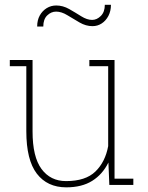

<svg xmlns="http://www.w3.org/2000/svg" viewBox="-20 -782 627 812"><path d="M260.3 10.3Q180.2 10.3 135.7 -47.6Q91.3 -105.5 91.3 -227.1V-502H21.5V-528.3H91.3H117.7V-226.1Q117.7 -118.7 155.5 -67.4Q193.4 -16.1 259.3 -16.1Q341.8 -16.1 383.5 -56.6Q425.3 -97.2 437.5 -164.1V-502H357.9V-528.3H437.5H464.4V-26.4H543.9V0H442.4L438.5 -94.7Q413.6 -44.4 369.9 -17.1Q326.2 10.3 260.3 10.3ZM163.1 -669.9H137.2Q137.2 -696.8 148.2 -716.6Q159.2 -736.3 177.5 -747.6Q195.8 -758.8 217.8 -758.8Q246.1 -758.8 272.7 -743.7Q299.3 -728.5 323.7 -713.1Q348.1 -697.8 369.6 -697.8Q389.6 -697.8 406.5 -714.6Q423.3 -731.4 423.3 -761.7H449.2Q449.2 -735.4 438.5 -714.8Q427.7 -694.3 410.2 -682.9Q392.6 -671.4 371.1 -671.4Q343.3 -671.4 316.7 -686.8Q290 -702.1 265.1 -717.5Q240.2 -732.9 217.3 -732.9Q196.3 -732.9 179.7 -716.8Q163.1 -700.7 163.1 -669.9Z"/></svg>

Font: Roboto Slab LO Thin
Style: Regular
Weight: 250
Designer: Google
Version: Version 2.00;September 28, 2018;FontCreator 11.5.0.2427 64-b